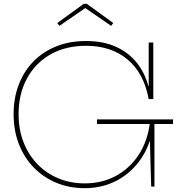

<svg xmlns="http://www.w3.org/2000/svg" viewBox="-20 -974 940 1002"><path d="M422 8Q341.5 8 273.8 -20.2Q206 -48.5 156 -100Q106 -151.5 78.5 -222.2Q51 -293 51 -378Q51 -462 77.8 -532Q104.5 -602 154.2 -653Q204 -704 273.5 -732Q343 -760 429 -760Q518.5 -760 584.8 -730Q651 -700 693.5 -647Q736 -594 754 -525H764L756 -457Q730.5 -593.5 645 -664.2Q559.5 -735 429 -735Q322 -735 243 -689.8Q164 -644.5 120.5 -564Q77 -483.5 77 -378Q77 -298 102.8 -232Q128.5 -166 175 -117.8Q221.5 -69.5 284.8 -43.2Q348 -17 423 -17Q512.5 -17 584.8 -56Q657 -95 703.5 -165.8Q750 -236.5 762 -332L781 -327Q769 -226.5 719.8 -151.2Q670.5 -76 593.8 -34Q517 8 422 8ZM769 0 761 -282V-348H786V0ZM486 -327V-351H883V-327ZM756 -457V-752H780V-457ZM433 -954 571 -854 560 -839 425 -932 290 -839 279 -854 417 -954Z"/></svg>

Font: Hepta Slab ExtraLight
Style: Regular
Weight: 200
Designer: Michael LaGattuta
Foundry: Michael LaGattuta
Version: Version 1.100